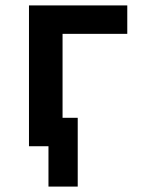

<svg xmlns="http://www.w3.org/2000/svg" viewBox="-20 -540 540 709"><path d="M267 149H159V0H87V-520H450V-415H211V-105H267Z"/></svg>

Font: Iosevka Term Curly Extrabold
Style: Regular
Weight: 800
Designer: Belleve Invis
Foundry: Belleve Invis
Version: Version 32.3.0